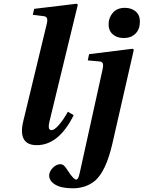

<svg xmlns="http://www.w3.org/2000/svg" viewBox="-20 -762 766 1024"><path d="M242.2 173.8Q242.2 153.3 261.2 133.5Q280.3 113.8 301.8 113.8Q308.6 113.8 314 116.2Q319.3 118.7 325.2 125.5Q331.1 132.3 332.8 134.8Q334.5 137.2 340.8 147Q372.6 195.8 386.2 195.8Q392.1 195.8 396.2 188.7Q400.4 181.6 404.8 162.1L526.9 -391.1Q531.7 -411.1 528.8 -421.9Q525.9 -432.6 512.2 -434.1L448.2 -439.9L455.1 -473.1L687 -502L693.8 -497.1L579.1 4.9Q545.4 150.4 487.8 201.2Q438.5 242.2 368.2 242.2Q307.1 242.2 274.7 222.7Q242.2 203.1 242.2 173.8ZM559.1 -631.8Q559.1 -667.5 581.8 -693.8Q604.5 -720.2 646 -720.2Q680.7 -720.2 703.4 -701.2Q726.1 -682.1 726.1 -647Q726.1 -606 702.4 -582.5Q678.7 -559.1 640.1 -559.1Q604 -559.1 581.5 -578.9Q559.1 -598.6 559.1 -631.8ZM104 -115.2 229 -632.8Q234.4 -654.3 230.7 -664.3Q227.1 -674.3 212.9 -675.8L154.8 -683.1L162.1 -714.8L389.2 -742.2L395 -736.8L244.1 -115.2Q238.8 -95.2 240.5 -81.5Q242.2 -67.9 254.9 -67.9Q270.5 -67.9 295.7 -97.4Q320.8 -127 341.8 -166L373 -147.9Q293.9 12.2 175.8 12.2Q125 12.2 106.9 -20.3Q88.9 -52.7 104 -115.2Z"/></svg>

Font: Linguistics Pro
Style: Bold Italic
Weight: 700
Italic angle: -12°
Designer: Stefan Peev, Context Ltd
Foundry: Stefan Peev, Context Ltd
Version: Version 001.000